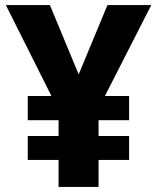

<svg xmlns="http://www.w3.org/2000/svg" viewBox="-20 -734 618 754"><path d="M289 -442 176 -714H3L182 -357H89V-262H210V-200H89V-106H210V0H367V-106H487V-200H367V-262H487V-357H392L574 -714H402Z"/></svg>

Font: Noto Sans Telugu ExtraBold
Style: Regular
Weight: 800
Designer: Jelle Bosma - Monotype Design Team
Foundry: Monotype Imaging Inc.
Version: Version 2.005